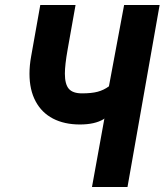

<svg xmlns="http://www.w3.org/2000/svg" viewBox="-20 -745 656 765"><path d="M396 -273 392.5 -270Q357.5 -249 298.5 -249Q236.5 -249 191.2 -272.5Q146 -296 121.8 -341.5Q97.5 -387 97.5 -451Q97.5 -484.5 104 -520L140.5 -725H281L249.5 -548Q238.5 -486 238.5 -451.5Q238.5 -409.5 254.2 -391.2Q270 -373 306.5 -373Q345 -373 369.2 -379.5Q393.5 -386 414 -401L474.5 -725H616L488 0H346.5Z"/></svg>

Font: JuliaMono ExtraBold
Style: Italic
Weight: 800
Italic angle: -9°
Monospace: yes
Designer: cormullion
Foundry: corm
Version: Version 0.057; ttfautohint (v1.8.4)